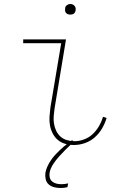

<svg xmlns="http://www.w3.org/2000/svg" viewBox="-20 -717 640 960"><path d="M350 8Q327 8 306 2Q285 -4 269.5 -17Q254 -30 244 -49Q234 -68 230 -89.5Q226 -111 227.5 -133.5Q229 -156 232 -179L286 -501H96V-520H310L253 -176Q250 -156 248.5 -136.5Q247 -117 250 -98.5Q253 -80 261 -63Q269 -46 282.5 -34Q296 -22 314.5 -16.5Q333 -11 353 -11Q376 -11 400.5 -20Q425 -29 443.5 -46.5Q462 -64 475 -86.5Q488 -109 495 -133L513 -127Q505 -100 490.5 -75Q476 -50 454 -30.5Q432 -11 404.5 -1.5Q377 8 350 8ZM331 -644Q325 -644 319.5 -646Q314 -648 310 -652.5Q306 -657 305.5 -663.5Q305 -670 306 -676Q306 -681 308.5 -685Q311 -689 315 -691.5Q319 -694 323 -695.5Q327 -697 332 -697Q338 -697 343.5 -694.5Q349 -692 353 -687.5Q357 -683 358 -676.5Q359 -670 358 -664Q357 -659 354.5 -655Q352 -651 348.5 -648.5Q345 -646 340.5 -645Q336 -644 331 -644ZM283 223Q266 223 250.5 219Q235 215 223.5 205Q212 195 208.5 179Q205 163 207 147Q212 122 226 98Q240 74 259 54Q278 34 299 16Q320 -2 343 -18L340 0Q323 16 306 33Q289 50 273.5 67.5Q258 85 245 105Q232 125 228 147Q226 160 229 171.5Q232 183 241 190.5Q250 198 262 201Q274 204 287 204Q295 204 303.5 203Q312 202 321 200L317 219Q309 221 300 222Q291 223 283 223Z"/></svg>

Font: Iosevka HT Thin Extended
Style: Italic
Weight: 100
Width: 7
Italic angle: -9°
Monospace: yes
Designer: Belleve Invis
Foundry: Belleve Invis
Version: Version 32.3.0; ttfautohint (v1.8.4)